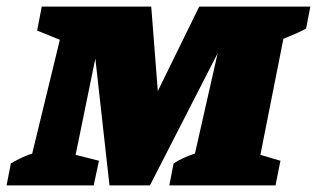

<svg xmlns="http://www.w3.org/2000/svg" viewBox="-52 -564 964 584"><path d="M-32 0 -19 -67Q-5 -75 11 -83Q27 -91 46 -97L130 -443L61 -471L75 -544H408L428 -287L554 -544H892L879 -477Q864 -469 847 -461.5Q830 -454 810 -446L740 -93L801 -75L786 0H463L476 -67Q504 -85 541 -97L610 -402L404 0H281L238 -386L178 -93L249 -75L233 0Z"/></svg>

Font: Piazzolla SC Black
Style: Italic
Weight: 900
Italic angle: -11.3°
Designer: Juan Pablo del Peral
Foundry: Huerta Tipografica
Version: Version 1.330